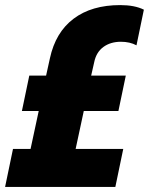

<svg xmlns="http://www.w3.org/2000/svg" viewBox="-45 -734 585 754"><path d="M6 -149H75L107 -298H41L70 -437H136L151 -505Q173 -607 244 -660.5Q315 -714 427 -714Q484 -714 520 -696L491 -556Q465 -570 430 -570Q389 -570 361 -549.5Q333 -529 325 -490L313 -437H449L420 -298H284L252 -149H439L408 0H-25Z"/></svg>

Font: Prompt Bold
Style: Bold Italic
Weight: 700
Italic angle: -12°
Designer: Katatrad Team
Foundry: CadsonDemak
Version: Version 1.000